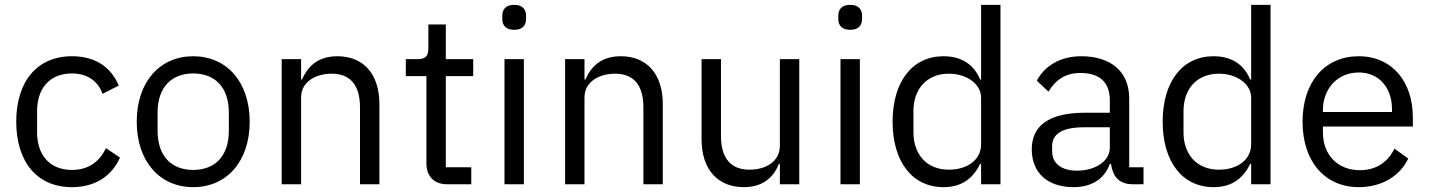

<svg xmlns="http://www.w3.org/2000/svg" viewBox="-20 -760 5895 792"><path d="M277 12C375 12 442 -36 475 -110L417 -149C389 -90 342 -59 277 -59C182 -59 133 -124 133 -214V-302C133 -392 182 -457 277 -457C340 -457 384 -426 403 -373L470 -407C440 -478 379 -528 277 -528C132 -528 47 -423 47 -258C47 -93 132 12 277 12Z M777 12C915 12 1010 -94 1010 -258C1010 -422 915 -528 777 -528C639 -528 544 -422 544 -258C544 -94 639 12 777 12ZM777 -59C691 -59 630 -112 630 -221V-295C630 -404 691 -457 777 -457C863 -457 924 -404 924 -295V-221C924 -112 863 -59 777 -59Z M1222 0V-358C1222 -424 1284 -456 1348 -456C1425 -456 1465 -409 1465 -317V0H1545V-331C1545 -456 1478 -528 1372 -528C1295 -528 1251 -490 1226 -432H1222V-516H1142V0Z M1924 0V-70H1819V-446H1932V-516H1819V-659H1747V-563C1747 -528 1736 -516 1702 -516H1654V-446H1739V-85C1739 -35 1769 0 1824 0Z M2101 -637C2135 -637 2150 -655 2150 -682V-695C2150 -722 2135 -740 2101 -740C2067 -740 2052 -722 2052 -695V-682C2052 -655 2067 -637 2101 -637ZM2061 0H2141V-516H2061Z M2391 0V-358C2391 -424 2453 -456 2517 -456C2594 -456 2634 -409 2634 -317V0H2714V-331C2714 -456 2647 -528 2541 -528C2464 -528 2420 -490 2395 -432H2391V-516H2311V0Z M3197 0H3277V-516H3197V-159C3197 -91 3135 -60 3072 -60C2995 -60 2954 -107 2954 -199V-516H2874V-185C2874 -60 2942 12 3048 12C3134 12 3173 -35 3193 -84H3197Z M3487 -637C3521 -637 3536 -655 3536 -682V-695C3536 -722 3521 -740 3487 -740C3453 -740 3438 -722 3438 -695V-682C3438 -655 3453 -637 3487 -637ZM3447 0H3527V-516H3447Z M4027 0H4107V-740H4027V-432H4023C3996 -497 3943 -528 3872 -528C3743 -528 3662 -423 3662 -258C3662 -93 3743 12 3872 12C3943 12 3992 -20 4023 -84H4027ZM3894 -60C3804 -60 3748 -122 3748 -214V-302C3748 -394 3804 -456 3894 -456C3967 -456 4027 -414 4027 -357V-165C4027 -98 3967 -60 3894 -60Z M4697 0V-70H4638V-354C4638 -463 4564 -528 4440 -528C4347 -528 4285 -482 4257 -427L4305 -382C4333 -429 4374 -459 4436 -459C4518 -459 4558 -419 4558 -346V-295H4456C4306 -295 4236 -241 4236 -144C4236 -48 4300 12 4409 12C4481 12 4536 -21 4558 -84H4563C4569 -36 4593 0 4652 0ZM4422 -56C4360 -56 4320 -85 4320 -136V-157C4320 -207 4361 -235 4452 -235H4558V-150C4558 -97 4501 -56 4422 -56Z M5141 0H5221V-740H5141V-432H5137C5110 -497 5057 -528 4986 -528C4857 -528 4776 -423 4776 -258C4776 -93 4857 12 4986 12C5057 12 5106 -20 5137 -84H5141ZM5008 -60C4918 -60 4862 -122 4862 -214V-302C4862 -394 4918 -456 5008 -456C5081 -456 5141 -414 5141 -357V-165C5141 -98 5081 -60 5008 -60Z M5585 12C5682 12 5756 -36 5789 -106L5732 -147C5705 -90 5655 -58 5590 -58C5494 -58 5437 -125 5437 -214V-238H5808V-276C5808 -422 5723 -528 5585 -528C5445 -528 5353 -422 5353 -258C5353 -94 5445 12 5585 12ZM5585 -461C5667 -461 5722 -400 5722 -309V-298H5437V-305C5437 -395 5498 -461 5585 -461Z"/></svg>

Font: IBM Plex Arabic
Style: Regular
Weight: 400
Designer: Mike Abbink, Paul van der Laan, Pieter van Rosmalen, Wael Morcos, Khajak Apelian
Foundry: Bold Monday
Version: Version 1.0